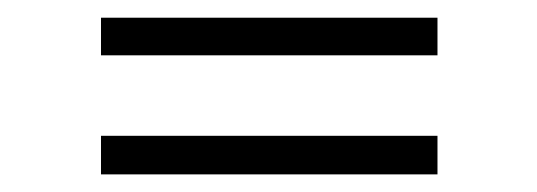

<svg xmlns="http://www.w3.org/2000/svg" viewBox="-20 -340 613 219"><path d="M95.2 -141.1V-185.1H479V-141.1ZM95.2 -276.9V-319.8H479V-276.9Z"/></svg>

Font: Dihjauti S
Style: Regular
Weight: 400
Designer: T. Christopher White
Version: Version 3.0.0